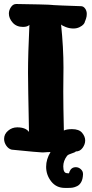

<svg xmlns="http://www.w3.org/2000/svg" viewBox="-23 -753 452 941"><path d="M392.6 -645.5Q392.6 -641.6 386.7 -634.3Q380.9 -627 367.2 -620.1Q353.5 -613.3 336.9 -613.3Q318.4 -613.3 300.3 -620.1Q282.2 -627 276.4 -632.8Q288.1 -519.5 288.1 -421.9Q288.1 -407.2 287.6 -368.2Q287.1 -329.1 287.1 -303.7Q287.1 -234.4 290 -113.3Q303.7 -120.1 330.1 -120.1Q364.3 -120.1 379.4 -102.1Q394.5 -84 394.5 -64.5Q394.5 -45.9 381.8 -28.3Q369.1 -10.7 348.6 -10.7Q344.7 -5.9 328.1 -1Q311.5 3.9 305.7 10.7Q287.1 35.2 287.1 62.5Q287.1 95.7 305.7 95.7H306.6Q309.6 95.7 312.5 96.7Q315.4 96.7 316.4 92.8Q316.4 90.8 317.4 88.9Q326.2 66.4 348.6 66.4Q362.3 66.4 373 76.2Q383.8 85.9 383.8 99.6V102.5Q382.8 125 375 139.2Q367.2 153.3 355 159.2Q342.8 165 333.5 166.5Q324.2 168 310.5 168H294.9Q252.9 168 228 136.2Q203.1 104.5 203.1 64.5Q203.1 27.3 224.6 -7.8Q216.8 -7.8 208 -7.3Q199.2 -6.8 194.3 -6.3Q189.5 -5.9 184.6 -5.9Q169.9 -5.9 34.2 -19.5Q18.6 -23.4 7.8 -39.1Q-2.9 -54.7 -2.9 -72.3Q-2.9 -95.7 16.6 -112.3Q36.1 -128.9 61.5 -128.9Q102.5 -128.9 119.1 -106.4Q114.3 -343.8 114.3 -397.5Q114.3 -487.3 121.1 -630.9Q111.3 -621.1 89.8 -621.1Q57.6 -621.1 39.1 -642.1Q20.5 -663.1 20.5 -686.5Q20.5 -703.1 30.8 -718.3Q41 -733.4 56.6 -733.4Q128.9 -732.4 166.5 -731.4Q204.1 -730.5 213.4 -730Q222.7 -729.5 229 -729Q235.4 -728.5 240.7 -728Q246.1 -727.5 279.8 -726.1Q313.5 -724.6 374 -722.7Q385.7 -722.7 394 -711.4Q402.3 -700.2 402.3 -684.6Q402.3 -678.7 401.4 -672.9Q400.4 -667 398.9 -662.6Q397.5 -658.2 396 -654.3Q394.5 -650.4 393.6 -648.4Z"/></svg>

Font: Essays1743
Style: Bold
Weight: 700
Designer: Based on the typeface in a 1743 English translation of the essays of Montaigne.  PostScript/TrueType font designed by Jo
Version: Version 002.100